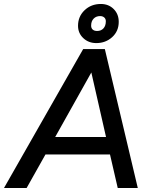

<svg xmlns="http://www.w3.org/2000/svg" viewBox="-53 -947 765 967"><path d="M366 -700H475L641 0H540L501 -169H176L81 0H-33ZM481 -257 407 -582 225 -257ZM340 -817Q340 -864 373 -895.5Q406 -927 455 -927Q494 -927 519.5 -901.5Q545 -876 545 -837Q545 -790 512 -760Q479 -730 432 -730Q393 -730 366.5 -755Q340 -780 340 -817ZM436 -791Q456 -791 468 -804Q480 -817 480 -840Q480 -852 472 -859Q464 -866 451 -866Q431 -866 418.5 -853Q406 -840 406 -818Q406 -805 414 -798Q422 -791 436 -791Z"/></svg>

Font: Oak Sans Medium
Style: Italic
Weight: 500
Italic angle: -9.49998°
Foundry: Erik Kennedy, Walven
Version: Version 1.000